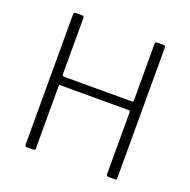

<svg xmlns="http://www.w3.org/2000/svg" viewBox="-131 -870 988 997"><g transform="rotate(20 363.5 -371.0)"><path d="M174 -362Q167 -362 167 -355V-10Q167 0 156 0H120Q115 0 112.5 -2.5Q110 -5 110 -11V-731Q110 -742 120 -742H158Q167 -742 167 -731V-420Q167 -410 177 -410H551Q560 -410 560 -419V-732Q560 -742 569 -742H608Q617 -742 617 -731V-11Q617 -5 615 -2.5Q613 0 607 0H571Q560 0 560 -10V-354Q560 -362 552 -362Z"/></g></svg>

Font: Libre Franklin ExtraLight
Style: Regular
Weight: 250
Designer: Pablo Impallari, Rodrigo Fuenzalida, Nhung Nguyen
Foundry: Impallari Type
Version: Version 3.000